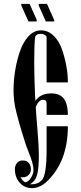

<svg xmlns="http://www.w3.org/2000/svg" viewBox="-20 -965 418 993"><path d="M133 -945 170 -862V-854H127L90 -937V-945ZM223 -945 260 -862V-854H217L180 -937V-945ZM203 -449Q180 -449 165 -412Q166 -385 173.5 -296.5Q181 -208 181 -161Q181 -87 170 -55Q162 -28 135 -12H145Q177 -12 197 -34Q221 -61 221 -191V-312H331Q331 -129 222 -26Q186 8 145 8Q107 8 82 -20Q57 -48 57 -90Q57 -108 67.5 -121.5Q78 -135 98 -135Q119 -135 129.5 -121.5Q140 -108 140 -90Q140 -72 128 -60Q116 -48 98 -48Q90 -48 86 -49Q94 -32 110 -22Q129 -26 141 -46.5Q153 -67 153 -84Q153 -104 146.5 -126.5Q140 -149 127.5 -180Q115 -211 110 -228Q109 -231 97 -269.5Q85 -308 80 -326Q75 -344 66 -378.5Q57 -413 53.5 -441.5Q50 -470 50 -497Q50 -548 58.5 -600.5Q67 -653 83.5 -700.5Q100 -748 128 -778Q156 -808 192 -808Q228 -808 256.5 -781Q285 -754 300 -711Q315 -668 323 -624.5Q331 -581 331 -539H221V-775Q212 -790 191 -790Q168 -790 162 -775Q157 -742 157 -644Q157 -577 161 -477Q161 -466 163 -444Q171 -454 178 -460Q203 -482 245 -482Q299 -482 318 -442Q331 -415 331 -371H221V-430Q221 -449 203 -449Z"/></svg>

Font: Oglavie Unicode
Style: Normal
Weight: 400
Version: Version 1.1